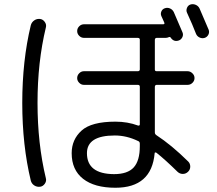

<svg xmlns="http://www.w3.org/2000/svg" viewBox="-20 -844 1040 922"><path d="M531.2 -193.4Q397.5 -193.4 397.5 -108.4Q397.5 -8.8 527.3 -7.8Q592.8 -7.8 622.1 -40Q651.4 -72.3 651.4 -141.6V-154.3Q651.4 -164.1 642.6 -167Q587.9 -193.4 531.2 -193.4ZM534.2 57.6Q433.6 57.6 378.9 14.6Q324.2 -28.3 324.2 -108.4Q324.2 -173.8 371.6 -216.8Q418.9 -259.8 534.2 -259.8Q592.8 -259.8 642.6 -241.2Q650.4 -239.3 651.4 -246.1V-427.7Q651.4 -436.5 641.6 -436.5H382.8Q370.1 -436.5 360.4 -446.3Q350.6 -456.1 350.6 -468.8Q350.6 -482.4 360.4 -492.2Q370.1 -502 382.8 -502H641.6Q650.4 -502 651.4 -509.8V-653.3Q651.4 -662.1 641.6 -662.1H383.8Q370.1 -662.1 360.4 -671.9Q350.6 -681.6 350.6 -694.8Q350.6 -708 360.4 -717.8Q370.1 -727.5 383.8 -727.5H763.7Q772.5 -727.5 768.6 -736.3Q767.6 -738.3 762.7 -749.5Q757.8 -760.7 754.9 -766.6Q750 -777.3 754.9 -789.1Q759.8 -800.8 772.5 -804.7Q785.2 -808.6 796.9 -803.2Q808.6 -797.9 814.5 -786.1Q848.6 -708 856.4 -688.5Q861.3 -676.8 855.5 -665Q849.6 -653.3 837.9 -649.4Q814.5 -641.6 799.8 -663.1Q796.9 -668.9 789.1 -665Q783.2 -662.1 774.4 -662.1H732.4Q724.6 -662.1 723.6 -653.3V-509.8Q723.6 -502 732.4 -502H880.9Q893.6 -502 903.8 -492.2Q914.1 -482.4 914.1 -469.2Q914.1 -456.1 904.3 -446.3Q894.5 -436.5 880.9 -436.5H732.4Q724.6 -436.5 723.6 -427.7V-208Q723.6 -200.2 730.5 -195.3Q803.7 -147.5 883.8 -68.4Q893.6 -58.6 893.6 -43.9Q893.6 -29.3 882.8 -19Q872.1 -8.8 857.9 -8.8Q843.8 -8.8 833 -18.6Q773.4 -77.1 731.4 -110.4Q729.5 -111.3 727.5 -111.8Q725.6 -112.3 724.1 -111.3Q722.7 -110.4 722.7 -108.4Q708 57.6 534.2 57.6ZM894.5 -822.3Q907.2 -826.2 919.9 -820.8Q932.6 -815.4 938.5 -802.7Q955.1 -765.6 982.4 -700.2Q986.3 -688.5 980.5 -677.2Q974.6 -666 962.9 -662.1Q950.2 -658.2 938 -664.1Q925.8 -669.9 920.9 -682.6Q905.3 -723.6 877.9 -783.2Q873 -793.9 877.9 -806.2Q882.8 -818.4 894.5 -822.3ZM172.9 52.7Q157.2 54.7 144.5 46.4Q131.8 38.1 127.9 23.4Q86.9 -146.5 86.9 -349.6Q86.9 -552.7 127.9 -722.7Q131.8 -737.3 144.5 -746.1Q157.2 -754.9 172.9 -752.9Q186.5 -751 195.3 -738.3Q204.1 -725.6 200.2 -711.9Q160.2 -545.9 160.2 -350.1Q160.2 -154.3 200.2 11.7Q204.1 25.4 195.3 38.1Q186.5 50.8 172.9 52.7Z"/></svg>

Font: Rounded Mgen+ 1mn regular
Style: Regular
Weight: 400
Designer: [Source Han Sans]
Ryoko NISHIZUKA  (kana & ideographs); Paul D. Hunt (Latin, Greek & Cyrillic); Wenlong ZHANG  (bopomofo
Version: Version 1.059.20150602